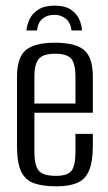

<svg xmlns="http://www.w3.org/2000/svg" viewBox="-20 -656 387 685"><path d="M174.5 -635.9Q212.8 -635.9 233.8 -621Q254.8 -606 263.3 -585.7Q271.8 -565.3 272.6 -547.2H235.4Q231.9 -575.1 214.9 -589.1Q198 -603.1 174.2 -603.1Q148.9 -603.1 132 -589.6Q115.1 -576.1 112 -547.2H74.5Q76 -567.9 85.8 -588.1Q95.6 -608.3 117.2 -622.1Q138.7 -635.9 174.5 -635.9ZM180.9 8.7Q130.7 8.7 99.9 -2.8Q69.1 -14.3 54.9 -45.2Q40.7 -76 40.7 -135.1V-381.5Q40.7 -451.8 72.5 -477.7Q104.3 -503.6 176.6 -503.6Q248.2 -503.6 279.7 -477.7Q311.2 -451.8 311.2 -381.5V-253.7H102.7V-114.1Q102.7 -66.5 118 -47.5Q133.3 -28.6 179.5 -28.6Q220.9 -28.6 235.1 -46.8Q249.2 -65.1 249.2 -114.1V-178.5H311.2V-136.1Q311.2 -78.2 297.3 -46.6Q283.4 -15 254.7 -3.1Q226.1 8.7 180.9 8.7ZM102.7 -286.5H249.2V-383.7Q249.2 -426.3 235.1 -445.3Q220.9 -464.3 176.6 -464.3Q133.3 -464.3 118 -445.3Q102.7 -426.3 102.7 -383.7Z"/></svg>

Font: Alumni Sans Thin
Style: Regular
Weight: 100
Designer: Robert E. Leuschke
Foundry: Robert E. Leuschke
Version: Version 1.018